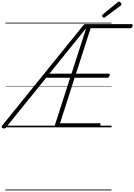

<svg xmlns="http://www.w3.org/2000/svg" viewBox="-67 -1561 1647 2354"><path d="M1138 0H628Q613 0 607 -5.5Q601 -11 605 -23L793 -608H499L7 1Q-1 12 -10.5 14Q-20 16 -32 11Q-44 6 -46.5 -2Q-49 -10 -40 -22L953 -1249Q960 -1258 967.5 -1262Q975 -1266 987 -1265H1546Q1557 -1265 1559 -1258.5Q1561 -1252 1558 -1240Q1554 -1227 1548 -1221Q1542 -1215 1531 -1215H1044L865 -658H1268Q1275 -658 1277.5 -652Q1280 -646 1277 -633Q1272 -620 1266 -614Q1260 -608 1252 -608H848L669 -50H1152Q1163 -50 1165 -44Q1167 -38 1164 -25Q1160 -12 1154 -6Q1148 0 1138 0ZM539 -658H810L990 -1217ZM1209 -1344Q1201 -1344 1193 -1352Q1185 -1360 1185 -1368Q1185 -1370 1185.5 -1373.5Q1186 -1377 1190 -1381L1374 -1532Q1379 -1536 1382.5 -1538.5Q1386 -1541 1391 -1541Q1398 -1541 1405 -1536Q1412 -1531 1417 -1523Q1422 -1515 1422 -1508Q1422 -1504 1420.5 -1500.5Q1419 -1497 1414 -1493L1223 -1351Q1219 -1348 1215.5 -1346Q1212 -1344 1209 -1344ZM0 763H1301V773H0ZM0 -20H1301V0H0ZM0 -505H1301V-500H0ZM0 -1283H1301V-1273H0Z"/></svg>

Font: Playwrite NL Guides
Style: Regular
Weight: 400
Designer: Veronika Burian, José Scaglione
Foundry: TypeTogether
Version: Version 1.003